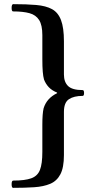

<svg xmlns="http://www.w3.org/2000/svg" viewBox="-20 -749 463 925"><path d="M43 156Q36 156 36 138Q36 121 44 121Q100 121 130.5 110Q161 99 172.5 69.5Q184 40 184 -17V-148Q184 -175 185.5 -194.5Q187 -214 190 -227Q205 -276 255 -300V-303Q230 -313 215 -329Q200 -345 192 -366Q188 -380 186 -403.5Q184 -427 184 -465V-580Q184 -628 168.5 -652.5Q153 -677 122 -685.5Q91 -694 43 -694Q36 -694 36 -711Q36 -729 44 -729Q108 -729 154.5 -725Q201 -721 230.5 -705Q260 -689 274 -652Q288 -615 288 -550V-390Q288 -354 308 -334.5Q328 -315 378 -315Q385 -315 385 -301Q385 -287 378 -287Q336 -287 312 -271Q288 -255 288 -210V-2Q288 58 271 90.5Q254 123 222 136.5Q190 150 145 153Q100 156 43 156Z"/></svg>

Font: Junicode SmExp
Style: Bold Italic
Weight: 700
Width: 6
Italic angle: -11°
Designer: Peter S. Baker
Version: Version 2.205; ttfautohint (v1.8.4)